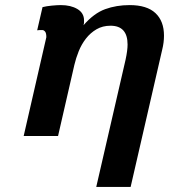

<svg xmlns="http://www.w3.org/2000/svg" viewBox="-20 -534 664 754"><path d="M162 -388Q162 -404 157 -410Q152 -416 146 -416H144Q142 -416 136.5 -416Q131 -416 126 -415L147 -506Q154 -508 164 -509.5Q174 -511 184 -512Q194 -513 203.5 -513.5Q213 -514 219 -514Q258 -514 284 -498.5Q310 -483 310 -454Q310 -453 310 -447Q310 -441 308 -435Q349 -482 393 -498Q437 -514 489 -514Q557 -514 590.5 -482.5Q624 -451 624 -394Q624 -367 617 -339L493 200H358L473 -299Q481 -336 481 -359Q481 -433 414 -433Q383 -433 359 -419Q335 -405 317.5 -382.5Q300 -360 289 -332.5Q278 -305 272 -279L208 0H73Z"/></svg>

Font: Perun
Style: Bold Italic
Weight: 700
Italic angle: -12°
Foundry: Copyright (c) Stefan Peev, Context Ltd, 2016
Version: Version 1.027